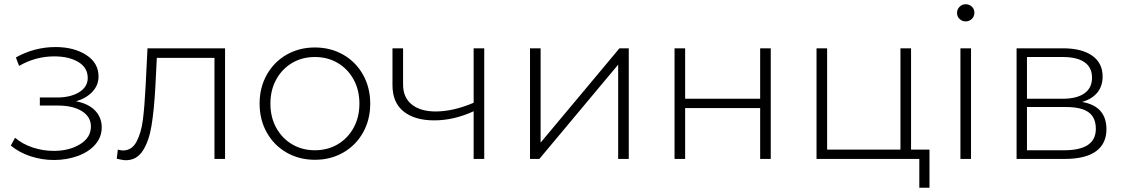

<svg xmlns="http://www.w3.org/2000/svg" viewBox="-20 -750 5311 906"><path d="M31 -63 51 -100Q86 -70 134.5 -54Q183 -38 233 -38Q307 -38 358 -69.5Q409 -101 409 -153Q409 -199 366.5 -225.5Q324 -252 252 -252H168V-290H250Q313 -290 353.5 -315Q394 -340 394 -382Q394 -431 349.5 -457.5Q305 -484 236 -484Q148 -484 70 -439L55 -479Q143 -528 242 -528Q329 -528 387 -490.5Q445 -453 445 -389Q445 -348 416 -317Q387 -286 339 -272Q397 -261 428.5 -228.5Q460 -196 460 -149Q460 -103 429.5 -68Q399 -33 347 -14Q295 5 234 5Q178 5 124.5 -12.5Q71 -30 31 -63Z M560 -40Q602 -40 624 -81Q646 -122 654 -183Q662 -244 667 -342L676 -522H1042V0H992V-477H720L713 -338Q707 -230 695 -157Q683 -84 654 -39Q625 6 574 6Q559 6 531 -1L536 -44Q552 -40 560 -40Z M1205 -261Q1205 -337 1239 -397.5Q1273 -458 1332.5 -492Q1392 -526 1466 -526Q1540 -526 1599.5 -492Q1659 -458 1693 -397.5Q1727 -337 1727 -261Q1727 -185 1693 -124.5Q1659 -64 1599.5 -30Q1540 4 1466 4Q1392 4 1332.5 -30Q1273 -64 1239 -124.5Q1205 -185 1205 -261ZM1676 -261Q1676 -325 1648.5 -375Q1621 -425 1573.5 -453Q1526 -481 1466 -481Q1406 -481 1358.5 -453Q1311 -425 1283.5 -375Q1256 -325 1256 -261Q1256 -197 1283.5 -147Q1311 -97 1358.5 -69Q1406 -41 1466 -41Q1526 -41 1573.5 -69Q1621 -97 1648.5 -147Q1676 -197 1676 -261Z M2215 -225Q2122 -182 2029 -182Q1937 -182 1884.5 -224Q1832 -266 1832 -348V-522H1882V-351Q1882 -290 1923 -257Q1964 -224 2036 -224Q2118 -224 2215 -265V-522H2265V0H2215Z M2481 -522H2531V-77L2903 -522H2947V0H2897V-445L2525 0H2481Z M3163 -522H3213V-284H3567V-522H3617V0H3567V-240H3213V0H3163Z M3833 -522H3883V-44H4229V-522H4279V-44H4366V136H4318V0H3833Z M4512 -522H4562V0H4512ZM4496 -689Q4496 -706 4508 -718Q4520 -730 4537 -730Q4554 -730 4566 -718.5Q4578 -707 4578 -690Q4578 -673 4566 -661Q4554 -649 4537 -649Q4520 -649 4508 -660.5Q4496 -672 4496 -689Z M4777 -522H4997Q5084 -522 5133.5 -487.5Q5183 -453 5183 -389Q5183 -343 5157.5 -312.5Q5132 -282 5086 -269Q5201 -249 5201 -140Q5201 -72 5151.5 -36Q5102 0 5003 0H4777ZM5151 -142Q5151 -195 5117 -220Q5083 -245 5010 -245H4826V-41H5002Q5151 -41 5151 -142ZM5133 -383Q5133 -432 5097.5 -456.5Q5062 -481 4994 -481H4826V-284H4994Q5061 -284 5097 -309.5Q5133 -335 5133 -383Z"/></svg>

Font: Goldbeck Next Light
Style: Regular
Weight: 300
Designer: Julieta Ulanovsky
Foundry: Julieta Ulanovsky
Version: Version 7.200